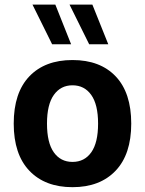

<svg xmlns="http://www.w3.org/2000/svg" viewBox="-20 -794 618 820"><path d="M289.6 -537.6Q407.7 -537.6 474.1 -467.8Q540.5 -397.9 540.5 -266.1Q540.5 -134.8 473.6 -64.7Q406.7 5.4 289.6 5.4Q172.4 5.4 105.5 -64.7Q38.6 -134.8 38.6 -266.1Q38.6 -397.9 105.2 -467.8Q171.9 -537.6 289.6 -537.6ZM289.6 -429.7Q239.3 -429.7 210 -388.7Q180.7 -347.7 180.7 -266.1Q180.7 -184.6 209.7 -143.6Q238.8 -102.5 289.6 -102.5Q340.8 -102.5 369.9 -143.6Q398.9 -184.6 398.9 -266.1Q398.9 -347.7 369.6 -388.7Q340.3 -429.7 289.6 -429.7ZM283.7 -605H202.6L118.7 -774.4H216.3ZM442.4 -605H360.8L276.9 -774.4H374.5Z"/></svg>

Font: Estedad-FD Bold
Style: Regular
Weight: 700
Designer: Amin Abedi
Version: Version 7.3